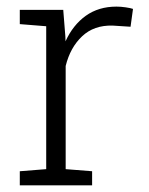

<svg xmlns="http://www.w3.org/2000/svg" viewBox="-20 -558 449 578"><path d="M39.6 0V-42.5L119.1 -48.8V-479L39.6 -485.4V-528.3H170.4L176.8 -447.8L177.2 -433.6Q199.7 -482.9 238.3 -510.5Q276.9 -538.1 330.6 -538.1Q343.8 -538.1 358.6 -535.9Q373.5 -533.7 380.4 -531.2L373 -477.5L318.8 -481Q262.7 -482.4 227.1 -448.7Q191.4 -415 177.7 -359.4V-48.8L257.3 -42.5V0Z"/></svg>

Font: Roboto Slab LO Light
Style: Regular
Weight: 300
Designer: Google
Version: Version 2.000